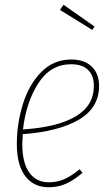

<svg xmlns="http://www.w3.org/2000/svg" viewBox="-20 -780 463 810"><path d="M76 -214Q74 -186 74 -173Q74 -93 103.5 -52Q133 -11 186 -11Q222 -11 252 -24.5Q282 -38 316 -66L328 -51Q292 -20 258.5 -5Q225 10 186 10Q122 10 86.5 -37Q51 -84 51 -172Q51 -258 76.5 -340.5Q102 -423 154 -476Q206 -529 281 -529Q336 -529 367 -499Q398 -469 398 -418Q398 -325 312.5 -275Q227 -225 76 -214ZM77 -234Q221 -243 298.5 -288.5Q376 -334 376 -418Q376 -461 351.5 -485Q327 -509 280 -509Q193 -509 141.5 -428.5Q90 -348 77 -234ZM248 -760 379 -668 369 -654 233 -738Z"/></svg>

Font: Fira Sans Extra Condensed Thin
Style: Italic
Weight: 250
Width: 3
Italic angle: -8°
Designer: Carrois Corporate & Edenspiekermann AG
Foundry: Carrois Corporate GbR & Edenspiekermann AG
Version: Version 4.203